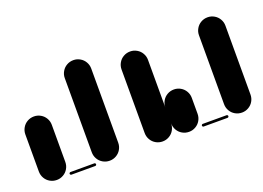

<svg xmlns="http://www.w3.org/2000/svg" viewBox="-66 -531 933 682"><g transform="rotate(-20 400.0 -190.0)"><path d="M0 -50.3H100V-190.3H0ZM50.3 -100Q36.3 -100 24.8 -93.3Q13.3 -86.7 6.7 -75.2Q0 -63.7 0 -50.3Q0 -36.3 6.7 -24.8Q13.3 -13.3 24.8 -6.7Q36.3 0 50.3 0Q63.7 0 75.2 -6.7Q86.7 -13.3 93.3 -24.8Q100 -36.3 100 -50.3Q100 -63.7 93.3 -75.2Q86.7 -86.7 75.2 -93.3Q63.7 -100 50.3 -100ZM50.3 -240Q36.3 -240 24.8 -233.3Q13.3 -226.7 6.7 -215.2Q0 -203.7 0 -190.3Q0 -176.3 6.7 -164.8Q13.3 -153.3 24.8 -146.7Q36.3 -140 50.3 -140Q63.7 -140 75.2 -146.7Q86.7 -153.3 93.3 -164.8Q100 -176.3 100 -190.3Q100 -203.7 93.3 -215.2Q86.7 -226.7 75.2 -233.3Q63.7 -240 50.3 -240Z M105 -10Q103 -10 101.5 -8.5Q100 -7 100 -5Q100 -3 101.5 -1.5Q103 0 105 0H195Q197 0 198.5 -1.5Q200 -3 200 -5Q200 -7 198.5 -8.5Q197 -10 195 -10Z M200 -50.3H300V-330.3H200ZM250.3 -100Q236.3 -100 224.8 -93.3Q213.3 -86.7 206.7 -75.2Q200 -63.7 200 -50.3Q200 -36.3 206.7 -24.8Q213.3 -13.3 224.8 -6.7Q236.3 0 250.3 0Q263.7 0 275.2 -6.7Q286.7 -13.3 293.3 -24.8Q300 -36.3 300 -50.3Q300 -63.7 293.3 -75.2Q286.7 -86.7 275.2 -93.3Q263.7 -100 250.3 -100ZM250.3 -380Q236.3 -380 224.8 -373.3Q213.3 -366.7 206.7 -355.2Q200 -343.7 200 -330.3Q200 -316.3 206.7 -304.8Q213.3 -293.3 224.8 -286.7Q236.3 -280 250.3 -280Q263.7 -280 275.2 -286.7Q286.7 -293.3 293.3 -304.8Q300 -316.3 300 -330.3Q300 -343.7 293.3 -355.2Q286.7 -366.7 275.2 -373.3Q263.7 -380 250.3 -380Z M300 0Q300 0 300 0Q300 0 300 0Q300 0 300 0Q300 0 300 0H400Q400 0 400 0Q400 0 400 0Q400 0 400 0Q400 0 400 0Z M400 -50.3H500V-290.3H400ZM450.3 -100Q436.3 -100 424.8 -93.3Q413.3 -86.7 406.7 -75.2Q400 -63.7 400 -50.3Q400 -36.3 406.7 -24.8Q413.3 -13.3 424.8 -6.7Q436.3 0 450.3 0Q463.7 0 475.2 -6.7Q486.7 -13.3 493.3 -24.8Q500 -36.3 500 -50.3Q500 -63.7 493.3 -75.2Q486.7 -86.7 475.2 -93.3Q463.7 -100 450.3 -100ZM450.3 -340Q436.3 -340 424.8 -333.3Q413.3 -326.7 406.7 -315.2Q400 -303.7 400 -290.3Q400 -276.3 406.7 -264.8Q413.3 -253.3 424.8 -246.7Q436.3 -240 450.3 -240Q463.7 -240 475.2 -246.7Q486.7 -253.3 493.3 -264.8Q500 -276.3 500 -290.3Q500 -303.7 493.3 -315.2Q486.7 -326.7 475.2 -333.3Q463.7 -340 450.3 -340Z M500 -50.3H600V-110.3H500ZM550.3 -100Q536.3 -100 524.8 -93.3Q513.3 -86.7 506.7 -75.2Q500 -63.7 500 -50.3Q500 -36.3 506.7 -24.8Q513.3 -13.3 524.8 -6.7Q536.3 0 550.3 0Q563.7 0 575.2 -6.7Q586.7 -13.3 593.3 -24.8Q600 -36.3 600 -50.3Q600 -63.7 593.3 -75.2Q586.7 -86.7 575.2 -93.3Q563.7 -100 550.3 -100ZM550.3 -160Q536.3 -160 524.8 -153.3Q513.3 -146.7 506.7 -135.2Q500 -123.7 500 -110.3Q500 -96.3 506.7 -84.8Q513.3 -73.3 524.8 -66.7Q536.3 -60 550.3 -60Q563.7 -60 575.2 -66.7Q586.7 -73.3 593.3 -84.8Q600 -96.3 600 -110.3Q600 -123.7 593.3 -135.2Q586.7 -146.7 575.2 -153.3Q563.7 -160 550.3 -160Z M605 -10Q603 -10 601.5 -8.5Q600 -7 600 -5Q600 -3 601.5 -1.5Q603 0 605 0H695Q697 0 698.5 -1.5Q700 -3 700 -5Q700 -7 698.5 -8.5Q697 -10 695 -10Z M700 -50.3H800V-310.3H700ZM750.3 -100Q736.3 -100 724.8 -93.3Q713.3 -86.7 706.7 -75.2Q700 -63.7 700 -50.3Q700 -36.3 706.7 -24.8Q713.3 -13.3 724.8 -6.7Q736.3 0 750.3 0Q763.7 0 775.2 -6.7Q786.7 -13.3 793.3 -24.8Q800 -36.3 800 -50.3Q800 -63.7 793.3 -75.2Q786.7 -86.7 775.2 -93.3Q763.7 -100 750.3 -100ZM750.3 -360Q736.3 -360 724.8 -353.3Q713.3 -346.7 706.7 -335.2Q700 -323.7 700 -310.3Q700 -296.3 706.7 -284.8Q713.3 -273.3 724.8 -266.7Q736.3 -260 750.3 -260Q763.7 -260 775.2 -266.7Q786.7 -273.3 793.3 -284.8Q800 -296.3 800 -310.3Q800 -323.7 793.3 -335.2Q786.7 -346.7 775.2 -353.3Q763.7 -360 750.3 -360Z"/></g></svg>

Font: Wavefont Thin
Style: Regular
Weight: 100
Monospace: yes
Version: Version 3.005;gftools[0.9.33]